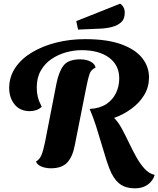

<svg xmlns="http://www.w3.org/2000/svg" viewBox="-20 -898 862 1045"><path d="M715 127Q669 127 639.5 108.5Q610 90 587 46Q574 19 560.5 -22.5Q547 -64 533 -112.5Q519 -161 503 -211Q487 -261 468 -305Q523 -308 558.5 -331.5Q594 -355 611.5 -392Q629 -429 629 -471Q629 -543 574 -584Q519 -625 424 -625Q382 -625 339 -613Q296 -601 260 -576.5Q224 -552 202 -513.5Q180 -475 180 -422Q180 -395 185.5 -371.5Q191 -348 207 -317Q194 -304 176.5 -298.5Q159 -293 143 -293Q89 -293 59.5 -329.5Q30 -366 30 -419Q30 -480 63.5 -529.5Q97 -579 155 -613.5Q213 -648 287 -666.5Q361 -685 443 -685Q563 -685 640 -657Q717 -629 754 -582Q791 -535 791 -477Q791 -425 765.5 -382Q740 -339 696.5 -307Q653 -275 601 -256Q622 -236 641.5 -200.5Q661 -165 680.5 -124Q700 -83 721 -45Q742 -7 766.5 20Q791 47 822 54Q812 87 784 107Q756 127 715 127ZM257 18Q229 18 205.5 8.5Q182 -1 176 -19Q196 -30 206 -55Q216 -80 225 -124L287 -442Q300 -508 326 -541.5Q352 -575 417 -575Q450 -575 473.5 -562.5Q497 -550 500 -530Q475 -519 467 -494.5Q459 -470 451 -430L387 -107Q375 -44 345.5 -13Q316 18 257 18ZM405 -737 395 -783 634 -878Q659 -861 659 -829Q659 -794 638.5 -776Q618 -758 586.5 -750.5Q555 -743 522 -742Z"/></svg>

Font: Sansita Swashed SemiBold
Style: Regular
Weight: 600
Designer: Pablo Cosgaya
Foundry: Omnibus-Type
Version: Version 1.003; ttfautohint (v1.8.3)